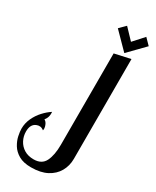

<svg xmlns="http://www.w3.org/2000/svg" viewBox="-290 -1059 1084 1333"><g transform="rotate(30 252.0 -392.5)"><path d="M318 -40V-772L445 -800V0Q445 56 419 101.5Q393 147 342.5 173.5Q292 200 216 200Q155 200 117 178Q79 156 59 123Q39 90 32 56.5Q25 23 25 0Q25 -44 43.5 -84Q62 -124 91 -155.5Q120 -187 151 -207Q153 -188 149 -171Q145 -154 131 -135Q147 -128 156 -104.5Q165 -81 160 -64Q145 -76 130.5 -77.5Q116 -79 102 -73Q62 -57 62 1Q62 39 79 71.5Q96 104 127.5 123.5Q159 143 204 143Q269 143 293.5 93Q318 43 318 -40ZM256 -938 303 -985 382 -902 457 -985 504 -937 381 -811Z"/></g></svg>

Font: Reem Kufi SemiBold
Style: Regular
Weight: 600
Designer: Khaled Hosny
Version: Version 1.001